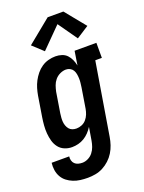

<svg xmlns="http://www.w3.org/2000/svg" viewBox="-184 -856 863 1151"><g transform="rotate(-20 247.5 -280.5)"><path d="M170 213Q146 213 122.5 210Q99 207 78 198.5Q57 190 39.5 176.5Q22 163 11 143.5Q0 124 -3.5 101Q-7 78 -4 54H108Q106 67 109.5 80Q113 93 122 101.5Q131 110 143.5 113.5Q156 117 170 117Q188 117 206.5 108Q225 99 237.5 83Q250 67 256.5 48.5Q263 30 266 12L280 -72Q269 -54 254 -38.5Q239 -23 221.5 -12.5Q204 -2 184 3Q164 8 144 8Q119 8 96.5 -1.5Q74 -11 59.5 -30Q45 -49 38.5 -72.5Q32 -96 30 -121Q28 -146 30 -171.5Q32 -197 36 -222L57 -352Q61 -375 67.5 -397Q74 -419 85 -440Q96 -461 111.5 -480Q127 -499 147 -512.5Q167 -526 190 -532Q213 -538 235 -538Q256 -538 275.5 -531.5Q295 -525 308 -511Q321 -497 329 -479Q337 -461 341 -441L355 -530H494V-434H452L376 27Q372 52 364 76Q356 100 342.5 122Q329 144 309.5 162Q290 180 267 192Q244 204 219 208.5Q194 213 170 213ZM207 -88Q224 -88 241 -95Q258 -102 270 -116Q282 -130 288.5 -146.5Q295 -163 298 -180L319 -310Q321 -324 322.5 -338Q324 -352 323.5 -366Q323 -380 320.5 -393.5Q318 -407 311.5 -418Q305 -429 293 -435.5Q281 -442 267 -442Q248 -442 229 -433Q210 -424 197 -408.5Q184 -393 177.5 -374.5Q171 -356 167 -337L146 -207Q144 -193 143 -179.5Q142 -166 143 -153.5Q144 -141 148.5 -128.5Q153 -116 161 -106.5Q169 -97 181 -92.5Q193 -88 207 -88ZM187 -588 120 -650 272 -774H372L478 -644L399 -593L313 -715Z"/></g></svg>

Font: Iosevka Slab Oblique
Style: Bold
Weight: 700
Italic angle: -9°
Monospace: yes
Designer: Belleve Invis
Foundry: Belleve Invis
Version: Version 11.1.1; ttfautohint (v1.8.3)